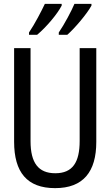

<svg xmlns="http://www.w3.org/2000/svg" viewBox="-20 -963 570 993"><path d="M284 -795V-783H328C368 -818 431 -893 453 -934V-943H365C351 -909 313 -837 284 -795ZM130 -795V-783H172C220 -823 277 -891 299 -934V-943H212C195 -907 160 -839 130 -795ZM265 10C411 10 478 -75 478 -229V-714H392V-234C392 -124 356 -67 266 -67C178 -67 138 -121 138 -233V-714H53V-230C53 -72 120 10 265 10Z"/></svg>

Font: Noto Sans Mono Condensed
Style: Regular
Weight: 400
Width: 3
Designer: Monotype Design Team
Foundry: Monotype Imaging Inc.
Version: Version 2.014